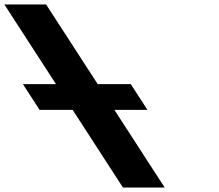

<svg xmlns="http://www.w3.org/2000/svg" viewBox="-330 -845 986 865"><path d="M185.3 -350H334.3L259.2 -466H110.2L-122.4 -825H-310.4L-77.8 -466H-226.8L-151.7 -350H-2.7L224 0H412Z"/></svg>

Font: Hussar
Style: BdOpOblSeven
Weight: 700
Foundry: Cannot Into Space Fonts
Version: Version 2.00